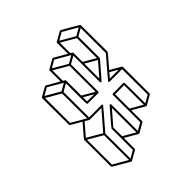

<svg xmlns="http://www.w3.org/2000/svg" viewBox="-242 -987 1217 1217"><g transform="rotate(-45 366.0 -378.5)"><path d="M233.9 75.2Q232.9 75.2 232.4 74.7H231.4Q231.4 74.2 231 74.2H230.5L120.6 10.3Q117.2 8.3 117.2 4.4L116.7 -236.3Q117.2 -237.8 118.2 -238.8L190.9 -323.2L119.6 -364.7Q116.2 -366.7 116.2 -370.6L115.2 -609.4L115.7 -609.9Q115.7 -613.3 118.7 -615.2Q183.1 -652.3 185.1 -652.3Q187 -652.3 272.9 -602.1L272.5 -700.7Q272.9 -704.1 275.9 -705.6Q340.3 -743.2 342.3 -743.2Q343.8 -743.2 430.2 -692.9L429.7 -791.5Q430.2 -794.9 433.1 -796.4Q497.1 -833.5 499 -833.5Q501 -833.5 557.6 -800.8L613.3 -768.1H613.8L614.3 -767.1L615.2 -766.1L615.7 -764.2L616.7 -523.9Q616.7 -522 542 -435.5L613.8 -394Q613.8 -393.6 614.3 -393.6V-393.1H614.7L616.2 -391.1L616.7 -388.2H617.2L617.7 -149.4Q617.7 -145.5 614.3 -143.6L549.8 -106.4H545.9V-106.9L460.4 -156.2V-58.6Q460.4 -54.7 457 -52.7L392.6 -15.6Q389.6 -15.6 388.7 -16.1L303.2 -65.4V32.2Q303.2 36.1 300.3 38.1Q235.8 75.2 233.9 75.2ZM585.9 -394.5 533.2 -425.3 506.3 -394.5ZM546.4 -734.4 596.2 -763.2 499 -819.3 449.7 -790.5ZM540.5 -543.9 540 -723.1 442.9 -779.3 443.4 -685.1 455.6 -678.2 458 -675.8 458.5 -673.8Q459 -672.9 459 -591.3ZM459.5 -441.4 536.6 -530.8 459 -575.7ZM389.2 -643.6 439 -672.4 341.8 -728.5 292.5 -700.2ZM383.3 -398.9 382.8 -632.3 285.6 -688.5 286.1 -594.2Q298.8 -587.4 299.1 -586.9Q299.3 -586.4 299.6 -586.4Q299.8 -586.4 300 -585.9Q300.3 -585.4 300.5 -585.2Q300.8 -585 300.8 -584.7Q300.8 -584.5 301 -584.5Q301.3 -584.5 301.3 -584.2Q301.3 -584 301.3 -583.7Q301.3 -583.5 301.5 -583Q301.8 -582.5 301.8 -582.3Q301.8 -582 302.2 -446.3ZM365.7 -394 302.2 -431.2V-394ZM232.4 -553.2 281.7 -581.5 185.1 -637.7 135.3 -609.4ZM226.1 -317.9 225.6 -541.5 128.9 -597.7 129.4 -374ZM227.5 56.6 226.6 -166.5 129.9 -223.1 130.4 0.5ZM231.9 -179.2 336.9 -300.3 232.9 -299.8Q231.4 -299.8 231.2 -300Q231 -300.3 230.7 -300.3Q230.5 -300.3 230.2 -300.3Q230 -300.3 229.7 -300.5Q229.5 -300.8 202.6 -316.4L133.3 -236.3ZM384.3 -33.7 383.8 -252.9 302.7 -159.7 303.2 -81.1ZM541.5 -124.5 541 -300.8 460 -300.3 460.4 -171.9ZM240.7 57.1 290 28.3V-77.1L289.6 -162.1Q289.6 -165 385.3 -274.9Q387.2 -277.3 390.1 -277.3Q397 -277.3 397 -271L397.5 -33.7L447.3 -62.5L446.8 -307.1Q446.8 -309.6 448.7 -311.5Q450.7 -313.5 453.1 -313.5L547.9 -314Q550.3 -314 552.2 -312Q554.2 -310.1 554.7 -124.5L604.5 -152.8L603.5 -381.3H491.7Q485.4 -381.3 485.4 -388.2Q485.4 -390.1 603 -526.4L602.5 -751.5L553.2 -723.1L553.7 -532.2L553.2 -529.8L552.2 -528.3L504.9 -473.6Q457 -418.5 456.1 -418L453.1 -417.5Q453.1 -417 452.6 -417Q452.6 -417.5 450.7 -417.5Q446.3 -419.4 446.3 -423.8L445.8 -660.6L396 -632.3L396.5 -387.7Q396.5 -386.2 396 -385.3L395.5 -384.3V-383.8H395Q395 -382.8 394.5 -382.3L393.6 -381.8H392.6V-381.3L390.1 -380.9H295.4Q293 -380.9 291 -382.8Q289.1 -384.8 288.6 -442.4V-570.3L238.8 -541.5L239.7 -313L351.6 -313.5Q355 -313.5 357.4 -309.6L357.9 -306.6Q357.9 -304.2 239.7 -168Z"/></g></svg>

Font: 3D Isometric
Style: Regular
Weight: 400
Designer: GGBotNet
Version: 1.10